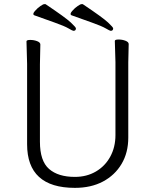

<svg xmlns="http://www.w3.org/2000/svg" viewBox="-20 -895 750 928"><path d="M175 -680 173 -584V-210Q173 -117 217 -78.5Q261 -40 342 -40Q399 -40 443.5 -66Q488 -92 513 -138Q538 -184 538 -242V-595L535 -697Q535 -704 553 -704Q571 -704 586.5 -698Q602 -692 602 -682L600 -594V-230Q600 -157 567.5 -102.5Q535 -48 477.5 -17.5Q420 13 342 13Q111 13 111 -198V-586L108 -695Q108 -702 126 -702Q144 -702 159.5 -696Q175 -690 175 -680ZM527 -758Q527 -746 515 -746Q511 -746 491.5 -757.5Q472 -769 424 -786Q376 -803 326 -821Q315 -826 328.5 -841.5Q342 -857 355.5 -866Q369 -875 374 -875H380Q477 -810 502 -786.5Q527 -763 527 -758ZM326 -821ZM347 -758Q347 -746 335 -746Q331 -746 311.5 -757.5Q292 -769 244 -786Q196 -803 146 -821Q135 -826 148.5 -841.5Q162 -857 175.5 -866Q189 -875 194 -875H200Q297 -810 322 -786.5Q347 -763 347 -758ZM146 -821Z"/></svg>

Font: ToneOZ-Pinyin-WenKai-Light
Style: Light
Weight: 300
Designer: Fontworks Inc.
Foundry: ToneOZ
Version: Version 0.240331